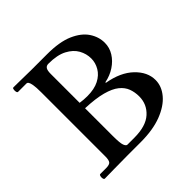

<svg xmlns="http://www.w3.org/2000/svg" viewBox="-170 -837 1003 1003"><g transform="rotate(-45 332.0 -335.5)"><path d="M561 -500Q561 -464 542 -433.5Q523 -403 490.5 -381.5Q458 -360 417 -352V-348Q509 -332 560 -283Q611 -234 611 -175Q611 -129 577.5 -89Q544 -49 480.5 -24.5Q417 0 326 0H229Q165 0 124 1Q83 2 59 2Q55 2 53 -3Q51 -8 51 -14Q51 -21 53 -26.5Q55 -32 59 -32H102Q128 -32 135.5 -42Q143 -52 143 -78V-551Q143 -590 139.5 -608.5Q136 -627 131.5 -633Q127 -639 122 -639H59Q51 -639 51 -658Q51 -663 52.5 -668Q54 -673 59 -673Q91 -673 125.5 -672Q160 -671 190 -671H305Q397 -671 453 -646.5Q509 -622 535 -583Q561 -544 561 -500ZM246 -371Q260 -369 273 -368Q286 -367 299 -367Q351 -367 385 -384.5Q419 -402 436 -431Q453 -460 453 -492Q453 -527 435.5 -558.5Q418 -590 379 -610.5Q340 -631 275 -631Q260 -631 253 -620.5Q246 -610 246 -585ZM246 -128Q246 -73 252.5 -56.5Q259 -40 268 -40H319Q405 -40 447.5 -78.5Q490 -117 490 -175Q490 -206 480 -233Q470 -260 444 -281Q418 -302 370 -315Q322 -328 246 -331Z"/></g></svg>

Font: Sedan SC
Style: Regular
Weight: 400
Designer: Sebastian Salazar
Foundry: Sebastian Salazar
Version: Version 1.100; ttfautohint (v1.8.4.7-5d5b)